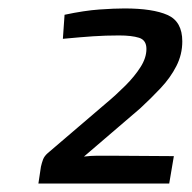

<svg xmlns="http://www.w3.org/2000/svg" viewBox="-20 -794 456 455"><path d="M275 -774Q342 -774 377 -758.5Q412 -743 412 -696Q412 -665 398 -637.5Q384 -610 361 -585.5Q338 -561 312 -537L179 -423Q196 -425 210.5 -425Q225 -425 242 -425L392 -424L381 -359H71L77 -399Q79 -408 82 -416Q85 -424 93 -431L231 -549Q255 -569 277 -591Q299 -613 313 -635Q327 -657 327 -678Q327 -699 309.5 -704.5Q292 -710 262 -710Q230 -710 200.5 -708Q171 -706 129 -702L133 -759Q180 -769 215.5 -771.5Q251 -774 275 -774Z"/></svg>

Font: Exo 2 Medium
Style: Italic
Weight: 500
Italic angle: -8°
Designer: Natanael Gama
Foundry: Natanael Gama
Version: Version 2.010